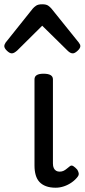

<svg xmlns="http://www.w3.org/2000/svg" viewBox="-67 -859 395 896"><path d="M193 17Q167 17 148 10Q129 3 117 -10Q105 -23 99.5 -42.5Q94 -62 94 -86V-489Q94 -502 104.5 -508.5Q115 -515 136 -515Q158 -515 169 -508.5Q180 -502 180 -489V-96Q180 -83 184 -74.5Q188 -66 195 -62Q202 -58 211 -58Q222 -58 230 -62Q238 -66 245 -72Q252 -78 260 -84Q267 -89 275.5 -83.5Q284 -78 293 -68Q298 -61 300 -52Q302 -43 296 -35Q285 -20 268 -8Q251 4 231.5 10.5Q212 17 193 17ZM-12 -610Q-22 -610 -34.5 -622Q-47 -634 -47 -644Q-47 -647 -46 -650Q-45 -653 -41 -660L86 -819Q92 -826 101.5 -832.5Q111 -839 130 -839Q149 -839 158 -832.5Q167 -826 173 -819L301 -660Q306 -653 307 -650Q308 -647 308 -644Q308 -634 295 -622Q282 -610 273 -610Q266 -610 260 -613.5Q254 -617 248 -623L130 -739L13 -623Q6 -617 0 -613.5Q-6 -610 -12 -610Z"/></svg>

Font: Playwrite VN
Style: Regular
Weight: 400
Designer: Veronika Burian, José Scaglione
Foundry: TypeTogether
Version: Version 1.002